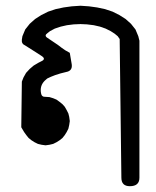

<svg xmlns="http://www.w3.org/2000/svg" viewBox="-20 -517 540 665"><path d="M211.9 -429.7 190.4 -424.8 169.9 -418 153.3 -409.2 144.5 -402.3Q131.8 -393.6 144.5 -385.7L180.7 -361.3L193.4 -351.6L206.1 -342.8L221.7 -334L228.5 -293.9Q231.4 -271.5 209 -267.6L189.5 -262.7L170.9 -256.8L156.2 -251L143.6 -245.1L134.8 -237.3Q117.2 -219.7 122.1 -194.3Q124 -180.7 137.7 -181.6L151.4 -180.7L164.1 -176.8L175.8 -171.9L186.5 -164.1L196.3 -156.2L204.1 -147.5L210.9 -135.7L216.8 -124L219.7 -112.3L221.7 -97.7L219.7 -84L216.8 -71.3L210.9 -59.6L204.1 -48.8L196.3 -39.1L186.5 -31.2L175.8 -24.4L164.1 -18.6L151.4 -15.6L137.7 -13.7L124 -15.6L111.3 -18.6L99.6 -24.4L88.9 -31.2L79.1 -39.1L71.3 -48.8L63.5 -59.6L53.7 -76.2L55.7 -234.4L61.5 -249L70.3 -264.6L83 -278.3L96.7 -290L113.3 -299.8L123 -304.7Q140.6 -312.5 124 -323.2L107.4 -334L67.4 -359.4Q53.7 -365.2 55.7 -379.9L57.6 -391.6L67.4 -415L83 -434.6L101.6 -451.2L123 -464.8L146.5 -476.6L172.9 -485.4L200.2 -491.2L228.5 -495.1L258.8 -497.1L288.1 -495.1L316.4 -491.2L343.8 -485.4L370.1 -476.6L393.6 -464.8L415 -451.2L433.6 -434.6L449.2 -415L459 -391.6L462.9 -376V98.6Q462.9 127.9 429.7 127.9Q400.4 127.9 400.4 98.6L394.5 -381.8L387.7 -391.6L377 -400.4L363.3 -409.2L345.7 -418L326.2 -424.8L304.7 -429.7L281.2 -432.6L258.8 -433.6L235.4 -432.6ZM132.8 -118.2H139.6H135.7Z"/></svg>

Font: B2 Hana
Style: Regular
Weight: 500
Version: 2020-08-05; (max)